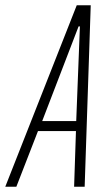

<svg xmlns="http://www.w3.org/2000/svg" viewBox="-59 -708 410 728"><path d="M-39 0 232 -688H285L262 0H222L229 -211H85L3 0ZM101 -249H230L244 -608H239Z"/></svg>

Font: Saira Ultra Condensed ExLight
Style: Italic
Weight: 200
Width: 1
Italic angle: -12°
Designer: Hector Gatti with collaboration of the Omnibus-Type team
Foundry: Omnibus-Type
Version: Version 1.001; ttfautohint (v1.8)